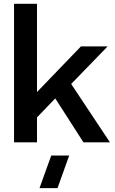

<svg xmlns="http://www.w3.org/2000/svg" viewBox="-20 -742 601 1001"><path d="M541 -500 351.1 -304.2 553.2 0H415L268.1 -229L172.9 -129.9V0H53.2V-722.2H172.9V-262.2L401.9 -500ZM186 238.8 247.1 68.8H340.8L279.8 238.8Z"/></svg>

Font: Human Sans Medium
Style: Regular
Weight: 500
Designer: Tim Radville
Foundry: Continuum
Version: Version 1.000;FEAKit 1.0